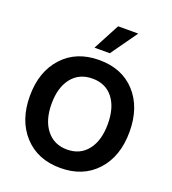

<svg xmlns="http://www.w3.org/2000/svg" viewBox="-185 -1181 1217 1357"><g transform="rotate(20 423.5 -502.5)"><path d="M151.9 -73.2Q49.8 -184.6 49.8 -367.7Q49.8 -550.8 151.9 -662.1Q253.9 -773.4 425.8 -773.4Q597.7 -773.4 698.2 -663.1Q798.8 -552.7 798.8 -368.7Q798.8 -184.6 697.3 -73.2Q595.7 38.1 424.8 38.1Q253.9 38.1 151.9 -73.2ZM269.5 -562.5Q212.9 -491.2 212.9 -368.2Q212.9 -245.1 270 -172.9Q327.1 -100.6 425.3 -100.6Q523.4 -100.6 579.6 -172.4Q635.7 -244.1 635.7 -368.2Q635.7 -492.2 580.1 -563Q524.4 -633.8 425.3 -633.8Q326.2 -633.8 269.5 -562.5ZM362.3 -843.8 467.8 -1043H619.1L477.5 -843.8Z"/></g></svg>

Font: GenEi M Gothic v2 Bold
Style: Regular
Weight: 700
Version: Version 2.0